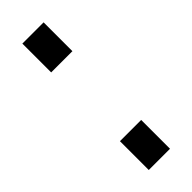

<svg xmlns="http://www.w3.org/2000/svg" viewBox="-179 -519 537 537"><g transform="rotate(-45 90.0 -250.0)"><path d="M132 -114V0H48V-114ZM132 -500V-386H48V-500Z"/></g></svg>

Font: Pathway Extreme
Style: Regular
Weight: 400
Designer: Eduardo Rodriguez Tunni
Foundry: Eduardo Rodriguez Tunni
Version: Version 1.001;gftools[0.9.26]